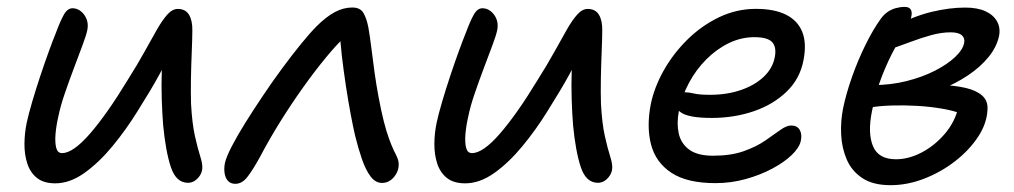

<svg xmlns="http://www.w3.org/2000/svg" viewBox="-20 -527 2972 563"><path d="M142 10.6Q108.2 10.6 88.4 -5.2Q68.6 -21 60 -47.6Q51.4 -74.2 51.7 -105.6Q52 -137 58.4 -167.4Q63.8 -192.6 74.5 -228.9Q85.2 -265.2 98.1 -304.1Q111 -343 123.5 -377.2Q136 -411.4 143.8 -430.4Q156.8 -465.4 167.3 -484.1Q177.8 -502.8 192.6 -502.8Q206 -502.8 217 -494.1Q228 -485.4 233.7 -471.4Q239.4 -457.4 236.2 -439.6Q233.2 -424.4 221.9 -394.2Q210.6 -364 196.6 -326.9Q182.6 -289.8 169.8 -252.4Q157 -215 151 -185Q144.8 -158 142.8 -133.7Q140.8 -109.4 144.8 -93.7Q148.8 -78 162 -78Q194.2 -78 243.8 -135Q293.4 -192 354 -291.8Q382 -336 402.9 -373.8Q423.8 -411.6 440.1 -440.1Q456.4 -468.6 471 -484.7Q485.6 -500.8 501.2 -500.8Q524.2 -500.8 534.4 -483.5Q544.6 -466.2 544 -437.4Q543.8 -410.6 542.2 -372.8Q540.6 -335 539.9 -295.3Q539.2 -255.6 540.2 -222.4Q543.4 -164.4 551.6 -127.9Q559.8 -91.4 567 -69.1Q574.2 -46.8 573.2 -32.8Q572.2 -21.6 566.1 -12.2Q560 -2.8 551 3.1Q542 9 531.2 9Q496.4 9 481.1 -36.8Q465.8 -82.6 458.4 -160Q455.6 -195.6 454.3 -236.6Q453 -277.6 454.4 -319Q455.8 -360.4 458.4 -395.4L487 -385Q469.8 -349.8 447.1 -308Q424.4 -266.2 383.6 -201.4Q350 -147 309.9 -98.4Q269.8 -49.8 227.2 -19.6Q184.6 10.6 142 10.6Z M670 12Q656.4 12 648.6 3.5Q640.8 -5 638.6 -19Q636.4 -33 639.6 -49.4Q643.8 -67.2 659.4 -97.5Q675 -127.8 699 -166.3Q723 -204.8 749.4 -244Q777 -285.4 806.7 -325.7Q836.4 -366 863.1 -398.7Q889.8 -431.4 908.4 -450Q936.2 -477.8 961.6 -491.4Q987 -505 1013 -505Q1036.6 -505 1045.9 -488.7Q1055.2 -472.4 1060 -447.4Q1064.8 -420.8 1069 -385.9Q1073.2 -351 1078.3 -314.5Q1083.4 -278 1089.8 -244Q1097.6 -202 1105.2 -172Q1112.8 -142 1120.5 -120.9Q1128.2 -99.8 1135 -85.4Q1142.4 -71.8 1146.1 -61.7Q1149.8 -51.6 1149 -41Q1148.2 -27.8 1141 -15.9Q1133.8 -4 1123.4 2.7Q1113 9.4 1100.4 9.4Q1081 9.4 1066.7 -9.5Q1052.4 -28.4 1041.4 -60.2Q1030.4 -92 1021.4 -128.8Q1016 -151.6 1008.6 -190.5Q1001.2 -229.4 994.3 -274.9Q987.4 -320.4 982.5 -362.4Q977.6 -404.4 977.2 -431.8L996.6 -424Q968.6 -398.2 936.1 -358.8Q903.6 -319.4 869.2 -271.2Q834.8 -223 802.4 -171.2Q770 -119.4 742.6 -67.2Q721.2 -28.4 705.5 -8.2Q689.8 12 670 12Z M1344 10.6Q1310.2 10.6 1290.4 -5.2Q1270.6 -21 1262 -47.6Q1253.4 -74.2 1253.7 -105.6Q1254 -137 1260.4 -167.4Q1265.8 -192.6 1276.5 -228.9Q1287.2 -265.2 1300.1 -304.1Q1313 -343 1325.5 -377.2Q1338 -411.4 1345.8 -430.4Q1358.8 -465.4 1369.3 -484.1Q1379.8 -502.8 1394.6 -502.8Q1408 -502.8 1419 -494.1Q1430 -485.4 1435.7 -471.4Q1441.4 -457.4 1438.2 -439.6Q1435.2 -424.4 1423.9 -394.2Q1412.6 -364 1398.6 -326.9Q1384.6 -289.8 1371.8 -252.4Q1359 -215 1353 -185Q1346.8 -158 1344.8 -133.7Q1342.8 -109.4 1346.8 -93.7Q1350.8 -78 1364 -78Q1396.2 -78 1445.8 -135Q1495.4 -192 1556 -291.8Q1584 -336 1604.9 -373.8Q1625.8 -411.6 1642.1 -440.1Q1658.4 -468.6 1673 -484.7Q1687.6 -500.8 1703.2 -500.8Q1726.2 -500.8 1736.4 -483.5Q1746.6 -466.2 1746 -437.4Q1745.8 -410.6 1744.2 -372.8Q1742.6 -335 1741.9 -295.3Q1741.2 -255.6 1742.2 -222.4Q1745.4 -164.4 1753.6 -127.9Q1761.8 -91.4 1769 -69.1Q1776.2 -46.8 1775.2 -32.8Q1774.2 -21.6 1768.1 -12.2Q1762 -2.8 1753 3.1Q1744 9 1733.2 9Q1698.4 9 1683.1 -36.8Q1667.8 -82.6 1660.4 -160Q1657.6 -195.6 1656.3 -236.6Q1655 -277.6 1656.4 -319Q1657.8 -360.4 1660.4 -395.4L1689 -385Q1671.8 -349.8 1649.1 -308Q1626.4 -266.2 1585.6 -201.4Q1552 -147 1511.9 -98.4Q1471.8 -49.8 1429.2 -19.6Q1386.6 10.6 1344 10.6Z M2078 10Q1994.8 10 1948.8 -20.3Q1902.8 -50.6 1889.1 -103.1Q1875.4 -155.6 1888.4 -222Q1898.6 -271.4 1926.4 -320.7Q1954.2 -370 1995.7 -410.9Q2037.2 -451.8 2088.4 -476.4Q2139.6 -501 2196.6 -501Q2250.2 -501 2284.4 -484.1Q2318.6 -467.2 2332.2 -434.1Q2345.8 -401 2336.2 -351Q2326 -296.4 2286.9 -258.5Q2247.8 -220.6 2190.4 -200.9Q2133 -181.2 2067 -181.2Q1999.4 -181.2 1976.8 -197.2Q1954.2 -213.2 1957.6 -232.8Q1959.8 -244.6 1967.1 -250.5Q1974.4 -256.4 1988.8 -256.4Q1999.6 -256.4 2015.3 -252.7Q2031 -249 2062.2 -249Q2111.6 -249 2152.2 -262.9Q2192.8 -276.8 2219 -301.4Q2245.2 -326 2251.6 -358Q2257.8 -388 2244.6 -403Q2231.4 -418 2192 -418Q2153.4 -418 2117.5 -400.7Q2081.6 -383.4 2051.4 -353.2Q2021.2 -323 2000.3 -284.1Q1979.4 -245.2 1970.8 -202.2Q1963.8 -166.4 1970.1 -136.5Q1976.4 -106.6 2000.6 -88.5Q2024.8 -70.4 2071 -70.4Q2123.2 -70.4 2160.5 -83.6Q2197.8 -96.8 2223.7 -114.7Q2249.6 -132.6 2268 -145.8Q2286.4 -159 2299.8 -159Q2317.4 -159 2324.9 -146.3Q2332.4 -133.6 2328.2 -113.8Q2323.8 -93.8 2301.5 -72.4Q2279.2 -51 2243.8 -32.2Q2208.4 -13.4 2165.7 -1.7Q2123 10 2078 10Z M2591.4 16Q2539.8 16 2508.6 -4.8Q2477.4 -25.6 2462.9 -59.3Q2448.4 -93 2446.5 -132.3Q2444.6 -171.6 2452.2 -209.6Q2461 -252.2 2478.3 -301.3Q2495.6 -350.4 2517.9 -395.6Q2540.2 -440.8 2562.4 -471.4Q2571.2 -484 2582.5 -491.8Q2593.8 -499.6 2607 -503.2Q2620.2 -506.8 2632.8 -506.8Q2645.4 -506.8 2650.3 -499.5Q2655.2 -492.2 2652.4 -478.6Q2649.2 -463.6 2635.6 -440.8Q2622 -418 2603.6 -384.8Q2585.2 -351.6 2567.1 -306.2Q2549 -260.8 2536.6 -199.8Q2524 -136.4 2539.9 -98.2Q2555.8 -60 2607.2 -60Q2644.6 -60 2682.6 -79.9Q2720.6 -99.8 2750.2 -134.3Q2779.8 -168.8 2790 -211.6L2800.8 -193Q2776.4 -202.6 2741.7 -208.5Q2707 -214.4 2668.7 -216.6Q2630.4 -218.8 2593.4 -217.6Q2556.4 -216.4 2526.6 -211L2539.6 -277.4Q2592 -277.6 2638.5 -289.3Q2685 -301 2721.7 -319.8Q2758.4 -338.6 2781 -360.1Q2803.6 -381.6 2807.2 -401.4Q2810 -415.2 2800.2 -423.7Q2790.4 -432.2 2767.8 -432.2Q2740.6 -432.2 2711.1 -424.1Q2681.6 -416 2649 -403.8Q2616.4 -391.6 2578.6 -378.8Q2563.8 -374.8 2554.5 -382.7Q2545.2 -390.6 2547.8 -402.8Q2551.2 -417.2 2567.6 -429.4Q2584 -441.6 2599.2 -448.4Q2659.8 -479.8 2712.2 -492.3Q2764.6 -504.8 2810 -504.8Q2846.4 -504.8 2869.9 -493.9Q2893.4 -483 2903.8 -463.9Q2914.2 -444.8 2909.4 -421.2Q2902.6 -389.2 2878.8 -359.9Q2855 -330.6 2818.6 -306.2Q2782.2 -281.8 2738.9 -264.8Q2695.6 -247.8 2649 -240.4L2653.6 -278.2Q2700.6 -279.8 2741.3 -278Q2782 -276.2 2812.8 -268.9Q2843.6 -261.6 2860.5 -246.3Q2877.4 -231 2875.6 -205.6Q2874 -165.6 2848.4 -126.4Q2822.8 -87.2 2781.4 -54.9Q2740 -22.6 2690.5 -3.3Q2641 16 2591.4 16Z"/></svg>

Font: Shantell Sans Light
Style: Italic
Weight: 300
Italic angle: -11°
Designer: Stephen Nixon, Anya Danilova, Shantell Martin
Foundry: Arrow Type
Version: Version 1.008;[ac192a2d6]